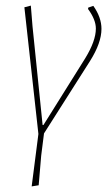

<svg xmlns="http://www.w3.org/2000/svg" viewBox="-20 -476 398 685"><path d="M301 -258 137 0 127 79 118 185 93 189 117 2 67 -450 90 -456 96 -382 132 -30H135L284 -268Q322 -330 322 -374Q322 -406 294 -444L295 -449L313 -455Q342 -414 342 -373Q342 -323 301 -258Z"/></svg>

Font: Luna Sans Thin
Style: Italic
Weight: 250
Italic angle: -7°
Designer: Juan Pablo del Peral
Foundry: Huerta Tipografica
Version: Version 2.001; ttfautohint (v1.5)